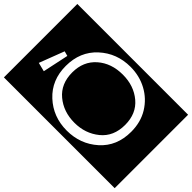

<svg xmlns="http://www.w3.org/2000/svg" viewBox="-330 -1045 1385 1385"><g transform="rotate(-45 362.5 -352.0)"><path d="M-12 213V-917H737V213ZM421 -703 431 -740 240 -813 223 -745ZM688 -325Q688 -464 598 -562Q508 -660 362 -660Q218 -660 127.5 -562.5Q37 -465 37 -325Q37 -187 125 -88.5Q213 10 360 10Q458 10 532 -35.5Q606 -81 647 -157Q688 -233 688 -325ZM609 -324Q609 -211 544 -133.5Q479 -56 364 -56Q246 -56 181 -136Q116 -216 116 -326Q116 -438 181 -516Q246 -594 362 -594Q475 -594 542 -517.5Q609 -441 609 -324Z"/></g></svg>

Font: Zilla Slab Highlight
Style: Regular
Weight: 400
Designer: Typotheque Type Foundry
Foundry: Typotheque type foundry
Version: Version 1.1; 2017; ttfautohint (v1.6)